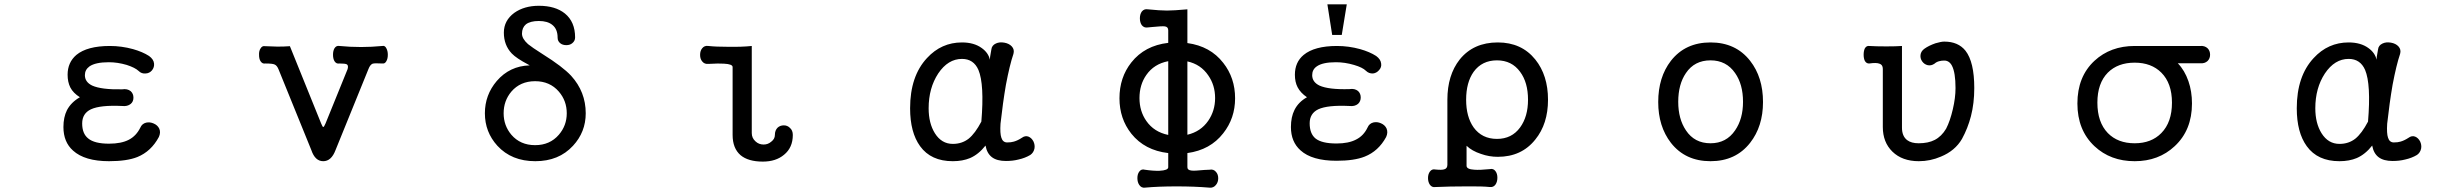

<svg xmlns="http://www.w3.org/2000/svg" viewBox="-20 -738 11540 900"><path d="M495.1 -522.5Q388.7 -522.5 337.9 -480.5Q296.9 -445.3 296.9 -387.7Q296.9 -353.5 309.6 -328.1Q323.2 -301.8 354.5 -282.2Q313.5 -258.8 293.9 -221.7Q277.3 -188.5 277.3 -142.6Q277.3 -72.3 322.3 -32.2Q377 17.6 491.2 17.6Q575.2 17.6 624 -2Q688.5 -28.3 724.6 -95.7Q734.4 -117.2 726.6 -134.8Q718.8 -151.4 700.2 -159.2Q682.6 -167 665 -163.1Q645.5 -158.2 637.7 -139.6Q618.2 -100.6 584 -83Q548.8 -64.5 491.2 -64.5Q422.9 -64.5 393.6 -88.9Q365.2 -111.3 365.2 -159.2Q365.2 -206.1 406.2 -225.6Q450.2 -246.1 552.7 -241.2Q577.1 -238.3 592.8 -251Q605.5 -261.7 605.5 -280.3Q605.5 -298.8 592.8 -310.5Q577.1 -323.2 552.7 -319.3Q455.1 -317.4 412.1 -336.9Q377.9 -353.5 377.9 -385.7Q377.9 -411.1 399.4 -426.8Q427.7 -446.3 490.2 -446.3Q531.2 -446.3 574.2 -433.6Q613.3 -420.9 629.9 -405.3Q643.6 -391.6 663.1 -393.6Q680.7 -394.5 692.4 -408.2Q704.1 -422.9 702.1 -440.4Q700.2 -460 678.7 -475.6Q648.4 -495.1 603.5 -507.8Q549.8 -522.5 495.1 -522.5Z M1285.2 -414.1 1439.5 -34.2Q1457 17.6 1495.1 17.6Q1533.2 17.6 1552.7 -34.2L1707 -414.1Q1714.8 -434.6 1726.6 -439.5Q1736.3 -442.4 1772.5 -440.4Q1784.2 -438.5 1791 -451.2Q1797.9 -462.9 1797.9 -481.4Q1797.9 -499 1791 -511.7Q1784.2 -525.4 1772.5 -522.5Q1720.7 -517.6 1672.9 -517.6Q1620.1 -517.6 1571.3 -522.5Q1556.6 -525.4 1547.9 -511.7Q1541 -500 1541 -481.4Q1541 -462.9 1547.9 -451.2Q1556.6 -437.5 1571.3 -440.4Q1597.7 -440.4 1605.5 -436.5Q1614.3 -431.6 1609.4 -414.1L1505.9 -159.2Q1499 -142.6 1495.1 -142.6Q1492.2 -142.6 1485.4 -159.2L1338.9 -521.5Q1312.5 -519.5 1281.2 -519.5Q1262.7 -519.5 1223.6 -521.5H1222.7Q1209 -524.4 1201.2 -510.7Q1193.4 -499 1194.3 -480.5Q1194.3 -461.9 1201.2 -451.2Q1210 -437.5 1224.6 -440.4Q1257.8 -440.4 1267.6 -435.5Q1278.3 -430.7 1285.2 -414.1Z M2505.9 -710.9Q2437.5 -710.9 2390.6 -677.7Q2341.8 -641.6 2341.8 -585Q2341.8 -526.4 2378.9 -487.3Q2400.4 -464.8 2456.1 -435.5L2462.9 -431.6Q2369.1 -428.7 2308.6 -358.4Q2252.9 -293 2252.9 -207Q2252.9 -119.1 2311.5 -54.7Q2377.9 17.6 2489.3 17.6Q2599.6 17.6 2666 -54.7Q2725.6 -119.1 2725.6 -207Q2725.6 -307.6 2657.2 -382.8Q2617.2 -425.8 2523.4 -484.4Q2472.7 -516.6 2455.1 -531.2Q2426.8 -556.6 2426.8 -580.1Q2426.8 -608.4 2445.3 -624Q2465.8 -639.6 2505.9 -639.6Q2546.9 -639.6 2569.3 -621.1Q2593.8 -601.6 2593.8 -561.5Q2593.8 -544.9 2606.4 -535.2Q2617.2 -526.4 2634.8 -526.4Q2651.4 -526.4 2662.1 -535.2Q2675.8 -545.9 2675.8 -562.5Q2675.8 -635.7 2627.9 -674.8Q2583 -710.9 2505.9 -710.9ZM2488.3 -357.4Q2557.6 -357.4 2599.6 -308.6Q2636.7 -265.6 2636.7 -207Q2636.7 -149.4 2599.6 -106.4Q2557.6 -57.6 2488.3 -57.6Q2418.9 -57.6 2377 -106.4Q2340.8 -149.4 2340.8 -207Q2340.8 -265.6 2377 -308.6Q2418.9 -357.4 2488.3 -357.4Z M3414.1 -423.8V-105.5Q3414.1 -43 3451.2 -10.7Q3487.3 19.5 3555.7 19.5Q3617.2 19.5 3655.3 -12.7Q3696.3 -45.9 3696.3 -105.5Q3696.3 -127 3682.6 -138.7Q3670.9 -150.4 3654.3 -150.4Q3636.7 -150.4 3625 -139.6Q3612.3 -127 3612.3 -105.5Q3612.3 -86.9 3595.7 -74.2Q3580.1 -60.5 3559.6 -60.5Q3537.1 -60.5 3521.5 -75.2Q3503.9 -90.8 3503.9 -114.3V-522.5Q3457 -517.6 3394.5 -518.6Q3335 -518.6 3300.8 -522.5Q3282.2 -525.4 3271.5 -511.7Q3261.7 -500 3261.7 -480.5Q3261.7 -461.9 3271.5 -450.2Q3282.2 -436.5 3300.8 -438.5Q3350.6 -441.4 3374 -439.5Q3414.1 -437.5 3414.1 -423.8Z M4730.5 -485.4Q4736.3 -505.9 4722.7 -520.5Q4710 -534.2 4687.5 -538.1Q4665 -542 4648.4 -534.2Q4628.9 -525.4 4627 -505.9L4621.1 -471.7L4620.1 -458Q4613.3 -490.2 4582 -512.7Q4545.9 -539.1 4489.3 -539.1Q4392.6 -539.1 4325.2 -465.8Q4246.1 -380.9 4246.1 -230.5Q4246.1 -117.2 4293 -52.7Q4343.8 17.6 4446.3 17.6Q4492.2 17.6 4527.3 2.9Q4567.4 -14.6 4599.6 -55.7Q4606.4 -18.6 4629.9 -1Q4653.3 16.6 4695.3 16.6Q4727.5 16.6 4753.9 9.8Q4785.2 2.9 4809.6 -11.7Q4825.2 -22.5 4829.1 -42Q4832 -58.6 4824.2 -75.2Q4815.4 -91.8 4800.8 -97.7Q4785.2 -103.5 4769.5 -91.8Q4750 -79.1 4732.4 -74.2Q4719.7 -70.3 4701.2 -70.3Q4680.7 -70.3 4673.8 -92.8Q4667 -112.3 4669.9 -158.2Q4680.7 -255.9 4695.3 -340.8Q4712.9 -433.6 4730.5 -485.4ZM4489.3 -461.9Q4543.9 -461.9 4566.4 -410.2Q4594.7 -342.8 4580.1 -168Q4550.8 -112.3 4520.5 -87.9Q4489.3 -63.5 4446.3 -63.5Q4393.6 -63.5 4362.3 -113.3Q4333 -160.2 4333 -230.5Q4333 -325.2 4377.9 -393.6Q4423.8 -461.9 4489.3 -461.9Z M5456.1 -595.7V-537.1Q5345.7 -524.4 5283.2 -445.3Q5227.5 -375 5227.5 -277.3Q5227.5 -181.6 5283.2 -111.3Q5345.7 -33.2 5456.1 -20.5V45.9Q5456.1 60.5 5415 62.5Q5385.7 63.5 5346.7 57.6Q5330.1 52.7 5320.3 66.4Q5311.5 78.1 5311.5 96.7Q5311.5 116.2 5320.3 128.9Q5330.1 143.6 5346.7 141.6Q5410.2 135.7 5495.1 135.7Q5579.1 135.7 5649.4 141.6Q5668 143.6 5679.7 128.9Q5690.4 116.2 5690.4 97.7Q5690.4 79.1 5679.7 67.4Q5668 53.7 5649.4 57.6L5626 58.6Q5578.1 63.5 5565.4 61.5Q5545.9 59.6 5545.9 45.9V-20.5Q5653.3 -35.2 5713.9 -113.3Q5769.5 -183.6 5769.5 -277.3Q5769.5 -373 5713.9 -443.4Q5653.3 -521.5 5545.9 -536.1V-694.3Q5481.4 -688.5 5450.2 -688.5Q5418 -688.5 5360.4 -694.3Q5342.8 -697.3 5332 -683.6Q5323.2 -670.9 5323.2 -652.3Q5323.2 -632.8 5332 -620.1Q5342.8 -606.4 5360.4 -609.4L5379.9 -611.3Q5428.7 -616.2 5440.4 -614.3Q5456.1 -612.3 5456.1 -595.7ZM5456.1 -451.2V-105.5Q5389.6 -119.1 5353.5 -170.9Q5321.3 -216.8 5321.3 -278.3Q5321.3 -340.8 5353.5 -386.7Q5389.6 -438.5 5456.1 -451.2ZM5545.9 -106.4V-450.2Q5608.4 -436.5 5643.6 -384.8Q5675.8 -338.9 5675.8 -278.3Q5675.8 -218.8 5643.6 -171.9Q5608.4 -121.1 5545.9 -106.4Z M6477.5 -95.7Q6487.3 -117.2 6479.5 -135.7Q6471.7 -152.3 6453.1 -160.2Q6435.5 -168 6418 -164.1Q6398.4 -159.2 6390.6 -140.6Q6372.1 -101.6 6336.9 -84Q6301.8 -65.4 6245.1 -65.4Q6175.8 -65.4 6146.5 -88.9Q6119.1 -111.3 6119.1 -160.2Q6119.1 -206.1 6159.2 -225.6Q6203.1 -246.1 6305.7 -241.2Q6330.1 -238.3 6345.7 -251Q6358.4 -262.7 6358.4 -281.2Q6358.4 -299.8 6345.7 -311.5Q6330.1 -324.2 6305.7 -320.3Q6208 -317.4 6165 -336.9Q6130.9 -353.5 6130.9 -385.7Q6130.9 -412.1 6152.3 -426.8Q6179.7 -446.3 6242.2 -446.3Q6284.2 -446.3 6327.1 -433.6Q6367.2 -421.9 6382.8 -406.2Q6396.5 -392.6 6416 -393.6Q6432.6 -395.5 6444.3 -409.2Q6457 -422.9 6454.1 -440.4Q6452.1 -460 6430.7 -475.6Q6400.4 -495.1 6355.5 -507.8Q6301.8 -522.5 6247.1 -522.5Q6141.6 -522.5 6090.8 -480.5Q6049.8 -446.3 6049.8 -387.7Q6049.8 -353.5 6062.5 -329.1Q6076.2 -302.7 6106.4 -282.2Q6066.4 -259.8 6047.9 -222.7Q6031.2 -189.5 6031.2 -142.6Q6031.2 -73.2 6076.2 -33.2Q6129.9 15.6 6245.1 15.6Q6328.1 15.6 6377 -3.9Q6441.4 -29.3 6477.5 -95.7ZM6293 -717.8H6202.1L6224.6 -574.2H6269.5Z M6997.1 -455.1Q7066.4 -455.1 7105.5 -401.4Q7142.6 -351.6 7142.6 -270.5Q7142.6 -191.4 7105.5 -140.6Q7066.4 -86.9 6997.1 -86.9Q6926.8 -86.9 6887.7 -140.6Q6852.5 -190.4 6852.5 -270.5Q6852.5 -351.6 6887.7 -401.4Q6926.8 -455.1 6997.1 -455.1ZM6764.6 34.2Q6764.6 51.8 6750 55.7Q6739.3 59.6 6709 56.6Q6692.4 52.7 6682.6 66.4Q6673.8 78.1 6673.8 96.7Q6673.8 115.2 6682.6 127.9Q6692.4 141.6 6709 138.7Q6775.4 135.7 6852.5 135.7Q6928.7 134.8 6963.9 138.7Q6980.5 140.6 6990.2 127Q6999 114.3 6999 94.7Q6999 76.2 6990.2 64.5Q6980.5 50.8 6963.9 54.7Q6916 59.6 6891.6 57.6Q6854.5 55.7 6854.5 39.1V-54.7Q6879.9 -30.3 6921.9 -16.6Q6960 -2.9 7001 -2.9Q7112.3 -2.9 7176.8 -84Q7236.3 -157.2 7236.3 -270.5Q7236.3 -384.8 7176.8 -459Q7112.3 -539.1 7001 -539.1Q6886.7 -539.1 6822.3 -459Q6764.6 -385.7 6764.6 -270.5Z M7998 -539.1Q7879.9 -539.1 7812.5 -453.1Q7752.9 -376 7752.9 -259.8Q7752.9 -145.5 7812.5 -68.4Q7879.9 17.6 7998 17.6Q8116.2 17.6 8183.6 -68.4Q8244.1 -145.5 8244.1 -259.8Q8244.1 -376 8183.6 -453.1Q8116.2 -539.1 7998 -539.1ZM7998 -455.1Q8072.3 -455.1 8113.3 -395.5Q8150.4 -342.8 8150.4 -260.7Q8150.4 -180.7 8113.3 -127Q8072.3 -66.4 7998 -66.4Q7922.9 -66.4 7882.8 -127Q7846.7 -180.7 7846.7 -260.7Q7846.7 -342.8 7882.8 -395.5Q7922.9 -455.1 7998 -455.1Z M8805.7 -415V-142.6Q8805.7 -71.3 8850.6 -27.3Q8896.5 17.6 8974.6 17.6Q9028.3 17.6 9078.1 -3.9Q9144.5 -31.2 9176.8 -86.9Q9204.1 -136.7 9218.8 -193.4Q9234.4 -253.9 9234.4 -325.2Q9234.4 -447.3 9193.4 -500Q9159.2 -543 9093.8 -543Q9079.1 -543 9052.7 -535.2Q9021.5 -524.4 9001 -509.8Q8984.4 -498 8982.4 -480.5Q8980.5 -463.9 8990.2 -450.2Q9000 -436.5 9015.6 -432.6Q9032.2 -428.7 9047.9 -439.5Q9057.6 -448.2 9070.3 -451.2Q9080.1 -454.1 9093.8 -454.1Q9117.2 -454.1 9129.9 -429.7Q9146.5 -397.5 9146.5 -325.2Q9146.5 -279.3 9133.8 -225.6Q9121.1 -170.9 9102.5 -134.8Q9081.1 -98.6 9048.8 -82Q9018.6 -66.4 8973.6 -66.4Q8939.5 -66.4 8919.9 -81.1Q8895.5 -99.6 8895.5 -139.6V-522.5Q8867.2 -520.5 8822.3 -520.5Q8772.5 -520.5 8742.2 -522.5Q8729.5 -524.4 8721.7 -511.7Q8715.8 -500 8715.8 -481.4Q8715.8 -463.9 8721.7 -452.1Q8729.5 -439.5 8742.2 -440.4Q8775.4 -445.3 8790 -439.5Q8805.7 -434.6 8805.7 -415Z M9811.5 -256.8Q9811.5 -347.7 9860.4 -397.5Q9907.2 -444.3 9986.3 -444.3Q10064.5 -444.3 10111.3 -397.5Q10161.1 -347.7 10161.1 -256.8Q10161.1 -165 10111.3 -114.3Q10064.5 -66.4 9986.3 -66.4Q9907.2 -66.4 9860.4 -114.3Q9811.5 -165 9811.5 -256.8ZM10293 -522.5H9986.3Q9873 -522.5 9797.9 -453.1Q9717.8 -378.9 9717.8 -252.9Q9717.8 -127.9 9797.9 -52.7Q9873 17.6 9986.3 17.6Q10098.6 17.6 10173.8 -52.7Q10254.9 -127.9 10254.9 -252.9Q10254.9 -309.6 10238.3 -357.4Q10220.7 -408.2 10188.5 -441.4H10293Q10314.5 -439.5 10328.1 -452.1Q10339.8 -463.9 10339.8 -481.4Q10339.8 -500 10328.1 -511.7Q10314.5 -524.4 10293 -522.5Z M11230.5 -485.4Q11236.3 -505.9 11222.7 -520.5Q11210 -534.2 11187.5 -538.1Q11165 -542 11148.4 -534.2Q11128.9 -525.4 11127 -505.9L11121.1 -471.7L11120.1 -458Q11113.3 -490.2 11082 -512.7Q11045.9 -539.1 10989.3 -539.1Q10892.6 -539.1 10825.2 -465.8Q10746.1 -380.9 10746.1 -230.5Q10746.1 -117.2 10793 -52.7Q10843.8 17.6 10946.3 17.6Q10992.2 17.6 11027.3 2.9Q11067.4 -14.6 11099.6 -55.7Q11106.4 -18.6 11129.9 -1Q11153.3 16.6 11195.3 16.6Q11227.5 16.6 11253.9 9.8Q11285.2 2.9 11309.6 -11.7Q11325.2 -22.5 11329.1 -42Q11332 -58.6 11324.2 -75.2Q11315.4 -91.8 11300.8 -97.7Q11285.2 -103.5 11269.5 -91.8Q11250 -79.1 11232.4 -74.2Q11219.7 -70.3 11201.2 -70.3Q11180.7 -70.3 11173.8 -92.8Q11167 -112.3 11169.9 -158.2Q11180.7 -255.9 11195.3 -340.8Q11212.9 -433.6 11230.5 -485.4ZM10989.3 -461.9Q11043.9 -461.9 11066.4 -410.2Q11094.7 -342.8 11080.1 -168Q11050.8 -112.3 11020.5 -87.9Q10989.3 -63.5 10946.3 -63.5Q10893.6 -63.5 10862.3 -113.3Q10833 -160.2 10833 -230.5Q10833 -325.2 10877.9 -393.6Q10923.8 -461.9 10989.3 -461.9Z"/></svg>

Font: GungsuhChe
Style: Regular
Weight: 400
Monospace: yes
Version: Version 2.21